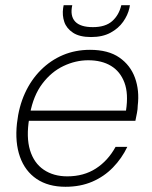

<svg xmlns="http://www.w3.org/2000/svg" viewBox="-20 -704 582 736"><path d="M231 12Q165 12 120.5 -18Q76 -48 56.5 -103Q37 -158 45 -231Q52 -295 75.5 -346.5Q99 -398 136.5 -435.5Q174 -473 221.5 -493Q269 -513 325 -513Q395 -513 437.5 -483.5Q480 -454 497.5 -405.5Q515 -357 508 -299Q508 -286 505 -271Q502 -256 499 -241H78L85 -280H463Q473 -345 457 -387.5Q441 -430 405.5 -451.5Q370 -473 318 -473Q270 -473 223.5 -451Q177 -429 142.5 -383.5Q108 -338 95 -268L92 -250Q80 -178 95 -128.5Q110 -79 147.5 -53.5Q185 -28 238 -28Q301 -28 347.5 -58Q394 -88 423 -141H468Q447 -97 413 -62Q379 -27 333.5 -7.5Q288 12 231 12ZM329 -562Q285 -562 260 -578.5Q235 -595 226.5 -620Q218 -645 222 -673L224 -684H257Q248 -643 268 -621.5Q288 -600 336 -600Q384 -600 410 -623Q436 -646 445 -684H478L476 -673Q470 -646 452 -620.5Q434 -595 403.5 -578.5Q373 -562 329 -562Z"/></svg>

Font: DM Sans 18pt ExtraLight
Style: Italic
Weight: 250
Italic angle: -10°
Designer: Colophon Foundry, Jonny Pinhorn
Foundry: Colophon Foundry
Version: Version 4.004;gftools[0.9.30]